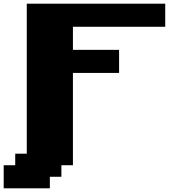

<svg xmlns="http://www.w3.org/2000/svg" viewBox="-20 -895 1040 1040"><path d="M0 125H250V62.5H312.5V0H375V-500H625V-625H375V-750H875V-875H125V-62.5H62.5V0H0Z"/></svg>

Font: Faithful 32x
Style: Bold
Weight: 400
Foundry: Faithful Resource Pack
Version: Version 1.0; January 27, 2023